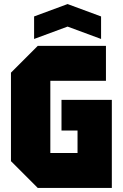

<svg xmlns="http://www.w3.org/2000/svg" viewBox="-20 -926 605 946"><path d="M34 -132V-568L166 -700H502V-528H228V-172H362V-283H283V-434H531V0H166ZM148 -734V-845L313 -906L478 -845V-734L313 -795Z"/></svg>

Font: Tektur SemiCondensed ExtraBold
Style: Regular
Weight: 800
Width: 4
Designer: Adam Jagosz
Foundry: Adam Jagosz
Version: Version 1.005;gftools[0.9.30]